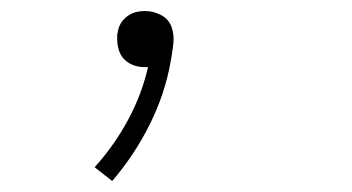

<svg xmlns="http://www.w3.org/2000/svg" viewBox="-20 -114 640 349"><path d="M184 215 152 190Q188 150 213 103.5Q238 57 249 8H242Q232 8 222.5 4.5Q213 1 206 -6Q199 -13 196 -23Q193 -33 193 -43Q193 -46 193 -49Q193 -52 194 -55Q195 -64 199.5 -71.5Q204 -79 211.5 -84.5Q219 -90 227 -92Q235 -94 243 -94Q259 -94 273 -86.5Q287 -79 292 -64.5Q297 -50 295 -33.5Q293 -17 290 -1Q280 56 252.5 111.5Q225 167 184 215Z"/></svg>

Font: Iosevka XLt Ex Obl
Style: Regular
Weight: 200
Width: 7
Italic angle: -9°
Monospace: yes
Designer: Belleve Invis
Foundry: Belleve Invis
Version: Version 32.5.0; ttfautohint (v1.8.4)